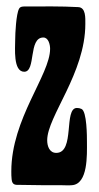

<svg xmlns="http://www.w3.org/2000/svg" viewBox="-20 -571 305 594"><path d="M126 -137C126 -211 244 -344 244 -497C244 -515 246 -548 222 -549C169 -552 115 -551 62 -551C54 -551 43 -552 39 -544C30 -528 27 -468 27 -448C27 -423 20 -349 55 -349C92 -349 67 -455 114 -455C130 -455 135 -433 135 -420C135 -339 15 -204 15 -41C15 -33 15 -24 16 -16C18 3 29 1 44 1C86 2 128 2 170 2C181 2 191 3 202 2C253 -1 249 -93 249 -131C249 -148 249 -227 232 -234C228 -236 223 -237 218 -237C176 -237 213 -98 154 -98C133 -98 126 -119 126 -137Z"/></svg>

Font: DisSenso
Style: Regular
Weight: 400
Version: Version 1.150